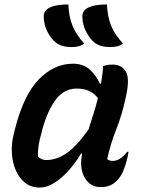

<svg xmlns="http://www.w3.org/2000/svg" viewBox="-20 -834 640 865"><path d="M288 -814Q290 -759 306.5 -718.5Q323 -678 359 -638Q346 -628 332.5 -625Q319 -622 302 -622Q259 -622 233 -641Q210 -659 194 -690.5Q178 -722 177 -756Q175 -786 204 -800Q221 -808 243 -811Q265 -814 288 -814ZM462 -814Q464 -759 480.5 -718.5Q497 -678 534 -638Q521 -628 507 -625Q493 -622 476 -622Q433 -622 407 -641Q385 -659 368.5 -690.5Q352 -722 351 -756Q349 -786 378 -800Q395 -808 417 -811Q439 -814 462 -814ZM309 -547Q356 -547 385 -520Q414 -493 430 -457H435Q439 -479 441.5 -500Q444 -521 444 -536Q464 -543 487 -543Q529 -543 547.5 -510.5Q566 -478 546 -393Q530 -317 503.5 -250.5Q477 -184 463 -117Q472 -109 488 -109Q521 -109 553 -150H559Q558 -142 556 -132.5Q554 -123 551 -111Q544 -84 534 -61.5Q524 -39 512 -26Q496 -8 478 0.5Q460 9 434 9Q386 9 361.5 -33.5Q337 -76 350 -140V-142H345Q319 -99 288 -64.5Q257 -30 224 -9.5Q191 11 159 11Q120 11 93 -10.5Q66 -32 51 -67Q36 -102 33.5 -144Q31 -186 41 -226L47 -251Q86 -406 155 -476.5Q224 -547 309 -547ZM151 -128Q159 -121 168 -117Q177 -113 189 -113Q236 -113 281.5 -145Q327 -177 379 -251Q389 -285 400.5 -319.5Q412 -354 421 -392Q389 -435 326 -435Q271 -435 233.5 -388Q196 -341 171 -252L167 -235Q149 -177 151 -128Z"/></svg>

Font: Recursive Sn Csl St SmB
Style: Italic
Weight: 600
Italic angle: -15°
Version: Version 1.079;hotconv 1.0.112;makeotfexe 2.5.65598; ttfautoh